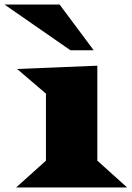

<svg xmlns="http://www.w3.org/2000/svg" viewBox="-52 -832 587 852"><path d="M-32.2 -812H212.4L363.8 -608.9H260.7ZM151.9 -119.1V-416.5L23.9 -525.9L379.9 -540.5V-119.1L512.2 0H19.5Z"/></svg>

Font: Goblin One
Style: Regular
Weight: 400
Designer: Riccardo De Franceschi
Foundry: Sorkin Type Co.
Version: Version 1.001